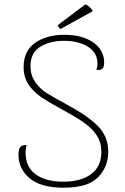

<svg xmlns="http://www.w3.org/2000/svg" viewBox="-20 -862 583 894"><path d="M66 -142Q66 -167 74.5 -177.5Q83 -188 104 -186Q99 -169 99 -153Q99 -84 146.5 -50Q194 -16 274 -16Q357 -16 404.5 -51.5Q452 -87 452 -155Q452 -198 431.5 -230Q411 -262 374.5 -288.5Q338 -315 271 -351Q205 -387 169.5 -411.5Q134 -436 112 -469.5Q90 -503 90 -550Q90 -625 143.5 -662.5Q197 -700 280 -700Q363 -700 414 -664.5Q465 -629 465 -570Q465 -558 462 -550.5Q459 -543 452 -539Q446 -536 440 -536L428 -538Q434 -549 434 -564Q434 -617 389.5 -644.5Q345 -672 278 -672Q212 -672 167 -644Q122 -616 122 -554Q122 -510 145.5 -478Q169 -446 197.5 -428.5Q226 -411 288 -377Q389 -323 436.5 -274.5Q484 -226 484 -155Q484 -86 437 -37Q390 12 276 12Q170 12 118 -32Q66 -76 66 -142ZM262 -727Q258 -729 254 -734.5Q250 -740 249 -745L378 -842Q402 -830 412 -810Z"/></svg>

Font: Arima Madurai Thin
Style: Regular
Weight: 250
Designer: Joana Correia and Natanael Gama
Foundry: NDISCOVER
Version: Version 1.020; ttfautohint (v1.5) -l 7 -r 28 -G 50 -x 13 -D 